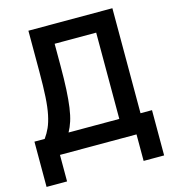

<svg xmlns="http://www.w3.org/2000/svg" viewBox="-123 -799 935 1049"><g transform="rotate(-15 345.0 -275.0)"><path d="M559 0H126V150H10V-106H68Q86 -131 98.5 -159Q111 -187 119.5 -227.5Q128 -268 131.5 -326Q135 -384 135 -470V-700H610V-106H675V150H559ZM255 -470Q255 -393 252 -336Q249 -279 243 -236Q237 -193 227 -162Q217 -131 203 -106H490V-594H255Z"/></g></svg>

Font: PT Root UI Web Bold
Style: Regular
Weight: 700
Designer: Vitaly Kuzmin
Foundry: ParaType Ltd.
Version: Version 1.000W